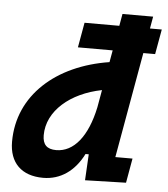

<svg xmlns="http://www.w3.org/2000/svg" viewBox="-53 -780 732 838"><g transform="rotate(5 313.0 -360.5)"><path d="M449.7 -732.4 440.4 -679.7H288.1L268.6 -570.3H420.9L411.6 -518.1C181.2 -481.9 18.1 -339.4 18.1 -135.3C18.1 -43 71.8 10.3 166.5 10.3C242.7 10.3 303.7 -32.7 342.3 -109.4H356.4L350.1 4.9L529.3 0L548.3 -107.4H473.1L555.2 -570.3H606.9L626.5 -679.7H574.7L584 -732.4ZM376 -316.9C349.1 -188.5 290.5 -115.2 212.9 -115.2C172.4 -115.2 153.3 -134.3 153.3 -175.3C153.3 -282.2 252.9 -366.7 389.6 -393.6Z"/></g></svg>

Font: Cascadia Code
Style: Bold Italic
Weight: 700
Italic angle: -10°
Monospace: yes
Designer: Aaron Bell
Foundry: Saja Typeworks
Version: Version 2404.023